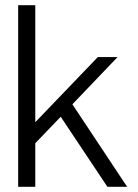

<svg xmlns="http://www.w3.org/2000/svg" viewBox="-20 -720 530 740"><path d="M50 0V-700H116V-249L357 -500H433L259 -318L470 0H394L214 -270L116 -168V0Z"/></svg>

Font: Panamera
Style: Regular
Weight: 400
Designer: Bastien Sozeau
Foundry: NBR — Bastien Sozeau
Version: Version 3.002; ttfautohint (v1.8.4.7-5d5b);gftools[0.9.33]